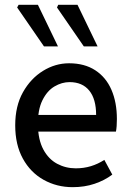

<svg xmlns="http://www.w3.org/2000/svg" viewBox="-20 -763 542 795"><path d="M281 12Q215 12 160.5 -18.5Q106 -49 74.5 -106.5Q43 -164 43 -244Q43 -324 75 -381Q107 -438 158 -469.5Q209 -501 266 -501Q330 -501 374.5 -472Q419 -443 441.5 -391Q464 -339 464 -270Q464 -255 463 -241Q462 -227 460 -218H118L117 -287H378Q378 -353 349.5 -388Q321 -423 268 -423Q236 -423 205.5 -405Q175 -387 155.5 -347.5Q136 -308 137 -245Q138 -184 159.5 -144Q181 -104 216.5 -85Q252 -66 294 -66Q327 -66 356.5 -75Q386 -84 412 -101L445 -40Q413 -16 371.5 -2Q330 12 281 12ZM162 -571 51 -732 57 -743H137L220 -571ZM327 -571 216 -732 221 -743H301L384 -571Z"/></svg>

Font: Mada Medium
Style: Regular
Weight: 500
Designer: Khaled Hosny
Version: Version 1.5